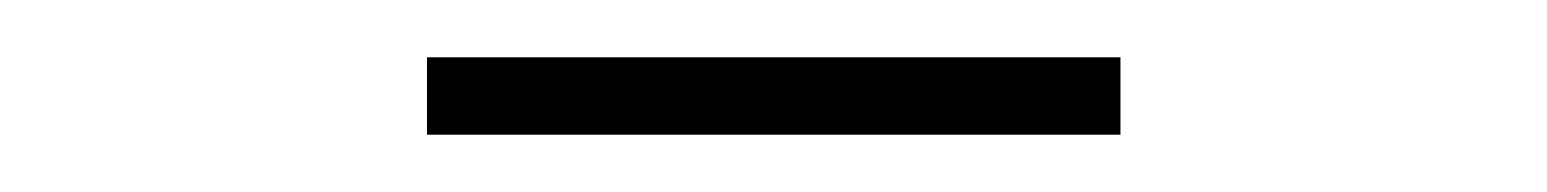

<svg xmlns="http://www.w3.org/2000/svg" viewBox="-20 -642 540 67"><path d="M129 -595V-622H371V-595Z"/></svg>

Font: Newsreader 36pt ExtraLight
Style: Regular
Weight: 250
Designer: Hugues Gentile
Foundry: Production Type
Version: Version 1.003